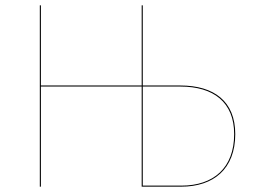

<svg xmlns="http://www.w3.org/2000/svg" viewBox="-20 -700 961 720"><path d="M656.1 -379.4H515.4V-680.1H511.3V-379.4H133.4V-680.1H129.3V0H133.4V-375.4H511.3V0H659.8C781.1 0 862.2 -66.6 862.2 -197.1C862.2 -319.4 783.4 -379.4 656.1 -379.4ZM660.4 -3.9H515.4V-375.4H656.4C781.1 -375.4 858.1 -316.3 858.1 -197.2C858.1 -69.9 780.3 -3.9 660.4 -3.9Z"/></svg>

Font: Fira Sans Four
Style: Regular
Weight: 100
Designer: Carrois Corporate & Edenspiekermann AG
Foundry: Carrois Corporate GbR & Edenspiekermann AG
Version: Version 4.203;PS 004.203;hotconv 1.0.88;makeotf.lib2.5.64775